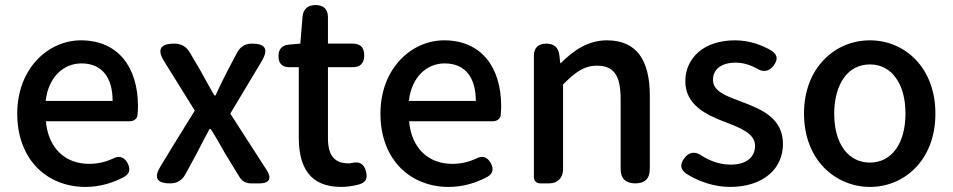

<svg xmlns="http://www.w3.org/2000/svg" viewBox="-20 -723 3757 757"><path d="M428 -245H492C508 -245 520 -255 522 -268C523 -279 524 -291 524 -304C524 -459 445 -564 299 -564C171 -564 48 -454 48 -275C48 -93 166 14 317 14C374 14 426 -2 470 -26C492 -39 495 -57 483 -80C469 -105 449 -111 424 -97C395 -84 365 -77 331 -77C236 -77 170 -140 161 -245H339ZM226 -325H160C171 -421 232 -473 301 -473C381 -473 424 -419 424 -325H292Z M659 -143 614 -69C585 -23 597 0 651 0C678 0 698 -12 711 -36L755 -117C772 -150 789 -183 806 -214H811C831 -183 850 -149 868 -117L925 -24C934 -9 951 0 968 0H1002H1005C1041 0 1052 -20 1033 -50L888 -275L1012 -482C1039 -528 1028 -551 974 -551C946 -551 927 -539 914 -514L875 -440C859 -409 844 -378 830 -347H825C807 -378 790 -409 773 -440L729 -515C715 -539 695 -551 667 -551C611 -551 598 -527 628 -480L748 -287Z M1273 -318V-458H1344H1370C1401 -458 1416 -474 1416 -505C1416 -536 1401 -551 1370 -551H1273V-655C1273 -687 1256 -703 1224 -703C1194 -703 1176 -688 1173 -658L1164 -551L1119 -547C1092 -545 1078 -529 1078 -502C1078 -473 1092 -458 1121 -458H1158V-180C1158 -64 1202 14 1325 14C1350 14 1374 10 1396 4C1423 -4 1430 -20 1423 -47C1415 -78 1396 -88 1365 -80C1361 -79 1358 -79 1354 -79C1296 -79 1273 -113 1273 -179Z M1860 -245H1924C1940 -245 1952 -255 1954 -268C1955 -279 1956 -291 1956 -304C1956 -459 1877 -564 1731 -564C1603 -564 1480 -454 1480 -275C1480 -93 1598 14 1749 14C1806 14 1858 -2 1902 -26C1924 -39 1927 -57 1915 -80C1901 -105 1881 -111 1856 -97C1827 -84 1797 -77 1763 -77C1668 -77 1602 -140 1593 -245H1771ZM1658 -325H1592C1603 -421 1664 -473 1733 -473C1813 -473 1856 -419 1856 -325H1724Z M2085 -275V-25C2085 -10 2095 0 2110 0H2142H2145C2178 0 2200 -22 2200 -55V-390C2249 -439 2283 -464 2334 -464C2399 -464 2427 -427 2427 -332V-57C2427 -19 2447 0 2485 0C2523 0 2542 -19 2542 -57V-346C2542 -486 2490 -564 2373 -564C2298 -564 2241 -524 2191 -474H2189L2185 -508C2181 -537 2163 -551 2134 -551C2103 -551 2085 -535 2085 -504Z M2734 -518C2701 -489 2682 -449 2682 -403C2682 -310 2763 -271 2836 -243C2896 -220 2957 -198 2957 -148C2957 -106 2926 -74 2861 -74C2819 -74 2782 -87 2747 -109C2721 -127 2697 -125 2678 -99C2660 -75 2662 -55 2686 -38C2735 -7 2797 14 2858 14C2926 14 2978 -5 3014 -36C3049 -66 3067 -109 3067 -155C3067 -258 2982 -292 2906 -321C2845 -344 2791 -362 2791 -408C2791 -446 2819 -476 2881 -476C2910 -476 2938 -467 2964 -453C2988 -437 3013 -441 3030 -464C3047 -487 3047 -505 3024 -522C2984 -546 2934 -564 2878 -564C2817 -564 2768 -547 2734 -518Z M3229 -62C3277 -13 3342 14 3410 14C3546 14 3668 -92 3668 -275C3668 -458 3546 -564 3410 -564C3342 -564 3277 -538 3229 -488C3181 -439 3150 -367 3150 -275C3150 -184 3181 -111 3229 -62ZM3512 -416C3537 -382 3550 -333 3550 -275C3550 -158 3496 -82 3410 -82C3323 -82 3269 -158 3269 -275C3269 -333 3283 -382 3307 -416C3331 -450 3367 -469 3410 -469C3453 -469 3488 -450 3512 -416Z"/></svg>

Font: GenSenRounded2 TW M
Style: Regular
Weight: 500
Version: Version 2.100;PS 2.1;hotconv 16.6.51;makeotf.lib2.5.65220 DE